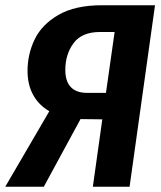

<svg xmlns="http://www.w3.org/2000/svg" viewBox="-46 -712 614 732"><path d="M545 -692 448 0H308L344 -257L261 -258L121 0H-26L142 -288Q102 -311 80.5 -350Q59 -389 59 -442Q59 -505 86 -561.5Q113 -618 176.5 -655Q240 -692 343 -692ZM391 -590H335Q266 -590 234.5 -547.5Q203 -505 203 -445Q203 -402 224 -380Q245 -358 285 -358H358Z"/></svg>

Font: Fira Sans Condensed SemiBold
Style: Italic
Weight: 600
Width: 3
Italic angle: -8°
Designer: bBox Type GmbH & Carrois Corporate GbR & Edenspiekermann AG
Foundry: bBox Type GmbH & Carrois Corporate GbR & Edenspiekermann AG
Version: Version 4.301